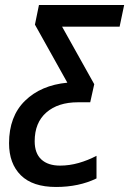

<svg xmlns="http://www.w3.org/2000/svg" viewBox="-20 -734 514 764"><path d="M203 10Q110 10 63 -36.5Q16 -83 16 -164Q16 -271 79.5 -333Q143 -395 248 -405L119 -636L135 -714H474L456 -628H227L355 -399L339 -327H290Q211 -327 164.5 -286.5Q118 -246 118 -172Q118 -124 144.5 -99.5Q171 -75 219 -75Q256 -75 293 -85.5Q330 -96 364 -114V-24Q294 10 203 10Z"/></svg>

Font: Noto Sans Condensed Medium
Style: Italic
Weight: 500
Width: 3
Italic angle: -12°
Designer: Monotype Design Team
Foundry: Monotype Imaging Inc.
Version: Version 2.013; ttfautohint (v1.8.4.7-5d5b)